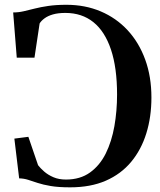

<svg xmlns="http://www.w3.org/2000/svg" viewBox="-20 -772 669 802"><path d="M273 10.5Q224 10.5 191.8 5Q159.5 -0.5 137.5 -7.8Q115.5 -15 97.8 -20.8Q80 -26.5 60 -27L40 -193L98.5 -200.5L139 -82Q148.5 -69.5 164.5 -55.5Q180.5 -41.5 203 -31.8Q225.5 -22 255.5 -22Q315 -22 356 -51.5Q397 -81 421.8 -131Q446.5 -181 457.8 -244.8Q469 -308.5 469 -377Q469 -489 443.5 -565Q418 -641 370 -679.5Q322 -718 253 -718Q223 -718 201.2 -711.8Q179.5 -705.5 165.8 -695.2Q152 -685 145.5 -674L124 -531H50L35 -720Q57.5 -720 79 -725Q100.5 -730 125 -736.2Q149.5 -742.5 181.8 -747.2Q214 -752 257.5 -752Q335.5 -752 400.5 -724.5Q465.5 -697 513 -645.8Q560.5 -594.5 586.5 -523.2Q612.5 -452 612.5 -365Q612.5 -283.5 591.2 -215Q570 -146.5 527.8 -95.8Q485.5 -45 422 -17.2Q358.5 10.5 273 10.5Z"/></svg>

Font: Merriweather 120pt SemiBold
Style: Regular
Weight: 600
Version: Version 2.100